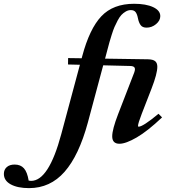

<svg xmlns="http://www.w3.org/2000/svg" viewBox="-289 -745 898 1010"><path d="M-136.2 244.6Q-196.3 244.6 -232.4 224.9Q-268.6 205.1 -268.6 169.9Q-268.6 147.5 -253.4 134Q-238.3 120.6 -211.9 120.6Q-180.7 120.6 -163.1 140.4Q-145.5 160.2 -138.2 205.1Q-132.3 206.5 -125.5 206.5Q-32.7 206.5 33.2 -39.1L131.3 -404.3L68.8 -405.8L69.3 -439.5L140.6 -438.5L143.6 -449.7Q182.1 -593.8 244.1 -659.4Q306.2 -725.1 416.5 -725.1Q479 -725.1 516.6 -707.5Q554.2 -689.9 554.2 -660.2Q554.2 -636.7 532 -618.2Q509.8 -599.6 481.9 -599.6Q460.4 -599.6 450.7 -613Q440.9 -626.5 436.5 -649.4Q432.6 -669.9 424.6 -680.9Q416.5 -691.9 398.9 -691.9Q385.3 -691.9 372.3 -684.3Q359.4 -676.8 349.6 -666.3Q339.8 -655.8 329.8 -637Q319.8 -618.2 313.2 -602.8Q306.6 -587.4 298.8 -562.7Q291 -538.1 286.9 -523.4Q282.7 -508.8 276.4 -484.4L263.7 -436.5L489.3 -433.1Q516.1 -432.6 527.3 -423.1Q538.6 -413.6 538.6 -394Q538.6 -357.4 508.3 -279.3L456.5 -146Q437 -95.7 437 -82.5Q437 -78.6 440.4 -78.6Q462.9 -78.6 544.9 -146.5L563.5 -127.4Q487.3 -55.2 430.2 -22Q373 11.2 339.4 11.2Q301.3 11.2 301.3 -27.8Q301.3 -64 332 -143.6L417 -363.3Q423.8 -381.8 418.7 -389.6Q413.6 -397.5 396 -397.9L253.9 -401.4L172.9 -99.6Q126 73.2 50.5 158.9Q-24.9 244.6 -136.2 244.6Z"/></svg>

Font: Elstob ExtraBold
Style: Italic
Weight: 800
Italic angle: -20°
Designer: Peter S. Baker
Version: Version 1.015